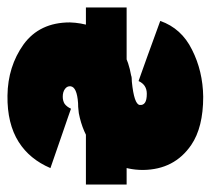

<svg xmlns="http://www.w3.org/2000/svg" viewBox="-59 -507 564 514"><g transform="rotate(-90 223.0 -250.0)"><path d="M30 -397Q90 -376 122.5 -365Q155 -354 169 -349Q183 -344 186 -343Q189 -342 189 -342Q194 -353 202 -359Q210 -364 221 -364Q234 -364 242 -358Q250 -352 249 -343Q247 -326 204 -323Q193 -323 186.5 -322Q180 -321 177 -321Q151 -316 129 -306.5Q107 -297 89 -283Q25 -231 25 -149Q26 -65 92 -20Q139 12 221 12Q290 11 347 -18Q404 -46 424 -103Q364 -125 330.5 -137Q297 -149 283 -154Q269 -159 266 -160Q263 -161 263 -161Q253 -139 229 -139Q212 -139 205 -144Q198 -149 199 -158Q201 -173 261 -179Q267 -179 271.5 -179.5Q276 -180 278 -181Q313 -187 339.5 -201.5Q366 -216 383 -239Q401 -261 410 -288Q419 -315 420 -345Q420 -426 361 -469Q302 -511 224 -512Q149 -513 100 -482Q54 -453 30 -397ZM-14 -193H460V-302H-14Z"/></g></svg>

Font: Unageo
Style: Black
Weight: 900
Designer: Richard Sepsi
Foundry: Richard Sepsi
Version: Version 2.000